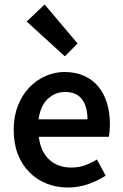

<svg xmlns="http://www.w3.org/2000/svg" viewBox="-20 -824 547 856"><path d="M283 12Q232 12 188 -5.5Q144 -23 111 -56Q78 -89 59.5 -136.5Q41 -184 41 -245Q41 -305 60 -353Q79 -401 110.5 -434Q142 -467 183 -485Q224 -503 267 -503Q317 -503 355 -486Q393 -469 418.5 -438Q444 -407 457 -364Q470 -321 470 -270Q470 -253 468.5 -238Q467 -223 465 -214H153Q161 -148 199.5 -112.5Q238 -77 298 -77Q330 -77 357.5 -86.5Q385 -96 412 -113L451 -41Q416 -18 373 -3Q330 12 283 12ZM152 -292H370Q370 -349 345.5 -381.5Q321 -414 270 -414Q226 -414 193 -383Q160 -352 152 -292ZM269 -573 99 -728 179 -804 326 -630Z"/></svg>

Font: Processing Sans Pro Semibold
Style: Regular
Weight: 600
Designer: Paul D. Hunt
Foundry: Adobe Systems Incorporated
Version: Version 2.020;PS 2.000;hotconv 1.0.86;makeotf.lib2.5.63406